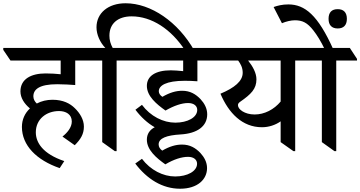

<svg xmlns="http://www.w3.org/2000/svg" viewBox="-65 -917 2203 1174"><path d="M300 111 328 68C197 24 154 -45 154 -108C154 -188 218 -238 296 -238C338 -238 374 -218 374 -174C374 -137 345 -104 317 -82L392 -29C428 -65 448 -97 448 -143C448 -186 423 -226 393 -255C364 -284 321 -307 256 -307C221 -307 188 -299 160 -284C147 -296 139 -311 139 -328C139 -370 175 -402 285 -402C322 -402 370 -399 395 -397V-547H523V-557L479 -624H-45V-612L-1 -547H306V-463C277 -466 248 -468 214 -468C127 -468 60 -435 60 -358C60 -319 83 -283 118 -254C87 -225 69 -186 69 -141C69 -28 158 62 300 111Z M637 7H648V-547H775V-557L731 -624H624C611 -648 604 -672 604 -699C604 -773 656 -817 740 -817C862 -817 982 -739 1067 -608H1123C1024 -783 858 -897 703 -897C595 -897 525 -836 525 -750C525 -705 547 -657 579 -624H433V-613L477 -547H560V-48Z M1036 237C1143 237 1201 180 1201 111C1201 75 1184 44 1160 18C1131 -12 1097 -33 1048 -33C1010 -33 972 -22 927 4C913 -6 905 -19 905 -34C905 -72 954 -90 1040 -95C1140 -101 1202 -144 1202 -218C1202 -254 1185 -285 1161 -311C1132 -341 1098 -362 1049 -362C1011 -362 973 -351 928 -325C914 -334 906 -346 906 -359C906 -394 951 -423 1065 -423C1091 -423 1116 -422 1142 -420V-547H1298V-557L1254 -624H684V-613L728 -547H1055V-482C1023 -485 1001 -487 979 -487C886 -487 833 -452 833 -392C833 -329 892 -280 947 -241C999 -271 1047 -287 1085 -287C1121 -287 1141 -269 1141 -245C1141 -199 1082 -167 1007 -167C933 -167 855 -206 803 -276L763 -246C797 -201 837 -164 881 -139C850 -123 833 -97 833 -63C833 0 891 49 946 88C998 57 1046 42 1085 42C1120 42 1140 60 1140 84C1140 130 1081 162 1006 162C932 162 855 123 803 54L762 83C834 178 928 237 1036 237Z M1537 -139C1579 -139 1620 -153 1651 -175V-48L1729 7H1740V-547H1866V-557L1822 -624H1207V-612L1251 -547H1391C1406 -527 1419 -504 1419 -472C1419 -421 1369 -380 1283 -344C1333 -226 1416 -139 1537 -139ZM1418 -236C1400 -247 1390 -261 1390 -274C1390 -282 1394 -288 1404 -295C1470 -341 1503 -373 1503 -432C1503 -471 1480 -512 1452 -547H1651V-296C1610 -247 1552 -217 1492 -217C1461 -217 1436 -225 1418 -236Z M1980 7H1991V-547H2118V-557L2074 -624H1776V-613L1820 -547H1903V-48Z M1921 -615H1973C1879 -825 1799 -890 1698 -890C1660 -890 1631 -882 1608 -874L1659 -775C1684 -786 1715 -793 1738 -793C1784 -793 1814 -779 1852 -730C1873 -703 1896 -667 1921 -615ZM2000 -743C2036 -743 2056 -763 2056 -802C2056 -841 2036 -861 2000 -861C1963 -861 1944 -841 1944 -802C1944 -763 1964 -743 2000 -743Z"/></svg>

Font: Noto Serif Devanagari Medium
Style: Regular
Weight: 500
Designer: Universal Thirst, Indian Type Foundry and the Monotype Design Team
Foundry: Monotype Imaging Inc.
Version: Version 2.004